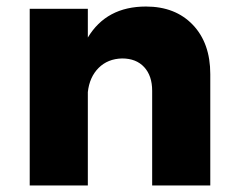

<svg xmlns="http://www.w3.org/2000/svg" viewBox="-20 -568 722 588"><path d="M624 -341V0H446V-290Q446 -336 421.5 -362.5Q397 -389 354 -389Q310 -388 282 -360Q254 -332 249 -286V0H71V-541H249V-453Q306 -548 427 -548Q517 -548 570.5 -492Q624 -436 624 -341Z"/></svg>

Font: Montserrat arm2
Style: Bold
Weight: 700
Designer: Julieta Ulanovsky
Foundry: Julieta Ulanovsky
Version: Version 6.000